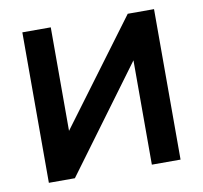

<svg xmlns="http://www.w3.org/2000/svg" viewBox="-67 -632 744 705"><g transform="rotate(-10 305.0 -279.5)"><path d="M60 -560H166V-174L453 -560H551V1H444V-388L157 1H60Z"/></g></svg>

Font: Poppins Cyr Med
Style: Regular
Weight: 500
Designer: Ninad Kale (Devanagari), Jonny Pinhorn (Latin)
Foundry: Indian Type Foundry
Version: 4.004